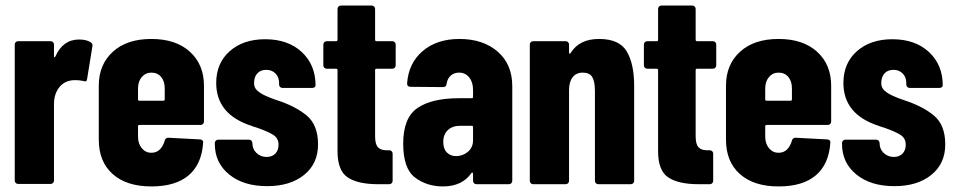

<svg xmlns="http://www.w3.org/2000/svg" viewBox="-20 -662 3431 690"><path d="M33 -13V-502Q33 -507 36.5 -510.5Q40 -514 45 -514H162Q167 -514 170.5 -510.5Q174 -507 174 -502V-460Q174 -456 175.5 -456Q177 -456 179 -459Q206 -520 264 -520Q291 -520 306 -510Q314 -505 312 -495L293 -378Q292 -366 279 -371Q267 -374 250 -374Q214 -374 194 -349.5Q174 -325 174 -288V-13Q174 -8 170.5 -4.5Q167 -1 162 -1H45Q40 -1 36.5 -4.5Q33 -8 33 -13Z M335 -160V-354Q335 -430 385.5 -476Q436 -522 524 -522Q612 -522 662.5 -476Q713 -430 713 -354V-225Q713 -220 709.5 -216.5Q706 -213 701 -213H481Q476 -213 476 -208V-171Q476 -146 489.5 -129.5Q503 -113 524 -113Q543 -113 555 -125.5Q567 -138 572 -157Q575 -167 585 -167L699 -161Q704 -161 707.5 -157.5Q711 -154 710 -149Q705 -72 658 -32Q611 8 524 8Q435 8 385 -36.5Q335 -81 335 -160ZM481 -300H567Q572 -300 572 -305V-344Q572 -370 559 -385.5Q546 -401 524 -401Q503 -401 489.5 -385Q476 -369 476 -344V-305Q476 -300 481 -300Z M752 -145V-148Q752 -153 755.5 -156.5Q759 -160 764 -160H875Q880 -160 883.5 -156.5Q887 -153 887 -148Q887 -126 902 -112Q917 -98 938 -98Q958 -98 969.5 -110Q981 -122 981 -142Q981 -165 962.5 -177Q944 -189 904 -203Q890 -207 883 -210Q757 -251 757 -364Q757 -435 805.5 -478Q854 -521 933 -521Q1015 -521 1064.5 -475Q1114 -429 1114 -355Q1114 -351 1110.5 -348.5Q1107 -346 1102 -346H995Q990 -346 986.5 -349.5Q983 -353 983 -358V-363Q983 -385 970 -398Q957 -411 937 -411Q916 -411 904.5 -398Q893 -385 893 -363Q893 -347 904.5 -336.5Q916 -326 935 -317.5Q954 -309 972 -303Q1041 -281 1082 -247Q1123 -213 1123 -143Q1123 -74 1073 -33.5Q1023 7 940 7Q855 7 803.5 -35Q752 -77 752 -145Z M1193 -118V-410Q1193 -415 1188 -415H1154Q1149 -415 1145.5 -418.5Q1142 -422 1142 -427V-502Q1142 -507 1145.5 -510.5Q1149 -514 1154 -514H1188Q1193 -514 1193 -519V-630Q1193 -635 1196.5 -638.5Q1200 -642 1205 -642H1316Q1321 -642 1324.5 -638.5Q1328 -635 1328 -630V-519Q1328 -514 1333 -514H1390Q1395 -514 1398.5 -510.5Q1402 -507 1402 -502V-427Q1402 -422 1398.5 -418.5Q1395 -415 1390 -415H1333Q1328 -415 1328 -410V-172Q1328 -143 1339 -132Q1350 -121 1373 -122H1379Q1384 -122 1387.5 -118.5Q1391 -115 1391 -110V-12Q1391 -7 1387.5 -3.5Q1384 0 1379 0H1339Q1266 0 1229.5 -24.5Q1193 -49 1193 -118Z M1429 -146Q1429 -239 1480.5 -274Q1532 -309 1629 -309H1675Q1680 -309 1680 -314V-339Q1680 -367 1666 -384Q1652 -401 1630 -401Q1612 -401 1600 -390.5Q1588 -380 1585 -361Q1584 -349 1572 -349L1455 -350Q1443 -350 1443 -362Q1448 -435 1499 -478.5Q1550 -522 1631 -522Q1716 -522 1768.5 -476.5Q1821 -431 1821 -352V-12Q1821 -7 1817.5 -3.5Q1814 0 1809 0H1692Q1687 0 1683.5 -3.5Q1680 -7 1680 -12V-37Q1680 -40 1678 -41.5Q1676 -43 1675 -41Q1641 8 1572 8Q1514 8 1471.5 -24Q1429 -56 1429 -146ZM1619 -101Q1643 -101 1661.5 -116.5Q1680 -132 1680 -158V-205Q1680 -210 1675 -210H1634Q1606 -210 1589.5 -194.5Q1573 -179 1573 -152Q1573 -127 1586 -114Q1599 -101 1619 -101Z M1884 -12V-502Q1884 -507 1887.5 -510.5Q1891 -514 1896 -514H2013Q2018 -514 2021.5 -510.5Q2025 -507 2025 -502V-473Q2025 -469 2027 -469Q2029 -469 2031 -472Q2062 -522 2133 -522Q2206 -522 2232.5 -477Q2259 -432 2259 -354V-12Q2259 -7 2255.5 -3.5Q2252 0 2247 0H2130Q2125 0 2121.5 -3.5Q2118 -7 2118 -12V-335Q2118 -369 2108.5 -385Q2099 -401 2074 -401Q2051 -401 2038 -384.5Q2025 -368 2025 -338V-12Q2025 -7 2021.5 -3.5Q2018 0 2013 0H1896Q1891 0 1887.5 -3.5Q1884 -7 1884 -12Z M2345 -118V-410Q2345 -415 2340 -415H2306Q2301 -415 2297.5 -418.5Q2294 -422 2294 -427V-502Q2294 -507 2297.5 -510.5Q2301 -514 2306 -514H2340Q2345 -514 2345 -519V-630Q2345 -635 2348.5 -638.5Q2352 -642 2357 -642H2468Q2473 -642 2476.5 -638.5Q2480 -635 2480 -630V-519Q2480 -514 2485 -514H2542Q2547 -514 2550.5 -510.5Q2554 -507 2554 -502V-427Q2554 -422 2550.5 -418.5Q2547 -415 2542 -415H2485Q2480 -415 2480 -410V-172Q2480 -143 2491 -132Q2502 -121 2525 -122H2531Q2536 -122 2539.5 -118.5Q2543 -115 2543 -110V-12Q2543 -7 2539.5 -3.5Q2536 0 2531 0H2491Q2418 0 2381.5 -24.5Q2345 -49 2345 -118Z M2589 -160V-354Q2589 -430 2639.5 -476Q2690 -522 2778 -522Q2866 -522 2916.5 -476Q2967 -430 2967 -354V-225Q2967 -220 2963.5 -216.5Q2960 -213 2955 -213H2735Q2730 -213 2730 -208V-171Q2730 -146 2743.5 -129.5Q2757 -113 2778 -113Q2797 -113 2809 -125.5Q2821 -138 2826 -157Q2829 -167 2839 -167L2953 -161Q2958 -161 2961.5 -157.5Q2965 -154 2964 -149Q2959 -72 2912 -32Q2865 8 2778 8Q2689 8 2639 -36.5Q2589 -81 2589 -160ZM2735 -300H2821Q2826 -300 2826 -305V-344Q2826 -370 2813 -385.5Q2800 -401 2778 -401Q2757 -401 2743.5 -385Q2730 -369 2730 -344V-305Q2730 -300 2735 -300Z M3006 -145V-148Q3006 -153 3009.5 -156.5Q3013 -160 3018 -160H3129Q3134 -160 3137.5 -156.5Q3141 -153 3141 -148Q3141 -126 3156 -112Q3171 -98 3192 -98Q3212 -98 3223.5 -110Q3235 -122 3235 -142Q3235 -165 3216.5 -177Q3198 -189 3158 -203Q3144 -207 3137 -210Q3011 -251 3011 -364Q3011 -435 3059.5 -478Q3108 -521 3187 -521Q3269 -521 3318.5 -475Q3368 -429 3368 -355Q3368 -351 3364.5 -348.5Q3361 -346 3356 -346H3249Q3244 -346 3240.5 -349.5Q3237 -353 3237 -358V-363Q3237 -385 3224 -398Q3211 -411 3191 -411Q3170 -411 3158.5 -398Q3147 -385 3147 -363Q3147 -347 3158.5 -336.5Q3170 -326 3189 -317.5Q3208 -309 3226 -303Q3295 -281 3336 -247Q3377 -213 3377 -143Q3377 -74 3327 -33.5Q3277 7 3194 7Q3109 7 3057.5 -35Q3006 -77 3006 -145Z"/></svg>

Font: Barlow Condensed
Style: Bold
Weight: 700
Width: 3
Designer: Jeremy Tribby
Foundry: Tribby Type
Version: Version 1.500